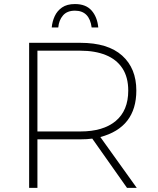

<svg xmlns="http://www.w3.org/2000/svg" viewBox="-20 -906 762 926"><path d="M639.5 0H592.5L425 -237.5Q400.5 -234 367.5 -234H160.5V0H120.5V-699.5H367.5Q500.5 -699.5 569 -638Q637.5 -576.5 637.5 -469.5Q637.5 -291.5 464 -245ZM367.5 -272Q478 -272 538.2 -322.5Q598.5 -373 598.5 -469Q598.5 -534 570.2 -576.8Q542 -619.5 490.2 -640.5Q438.5 -661.5 367.5 -661.5H160.5V-272ZM454 -773.5H422Q411.5 -854.5 341.5 -854.5Q303.5 -854.5 283.8 -831.5Q264 -808.5 261 -773.5H229.5Q232 -802 243.8 -827.8Q255.5 -853.5 279.2 -870Q303 -886.5 341.5 -886.5Q394 -886.5 421.5 -855.5Q449 -824.5 454 -773.5Z"/></svg>

Font: Argentum Novus ExtraLight
Style: Regular
Weight: 250
Designer: Julieta Ulanovsky (font) & Cristiano Sobral (main changes)
Foundry: Julieta Ulanovsky (font) & Cristiano Sobral (main changes)
Version: Version 3.00;November 27, 2020;FontCreator 13.0.0.2655 64-bi